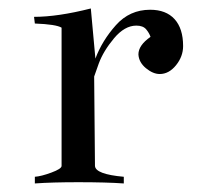

<svg xmlns="http://www.w3.org/2000/svg" viewBox="-20 -429 462 449"><path d="M331.1 -406.2Q368.2 -406.2 388.2 -384.3Q408.2 -362.3 408.2 -321.3Q408.2 -296.9 391.6 -276.4Q375 -255.9 353.5 -255.9Q337.9 -255.9 321.3 -269.5Q304.7 -283.2 303.7 -301.8Q303.7 -323.2 332 -342.8Q329.1 -351.6 321.8 -360.4Q314.5 -369.1 298.8 -369.1Q271.5 -369.1 246.6 -339.4Q221.7 -309.6 210.9 -280.3L200.2 -250L202.1 -41Q203.1 -21.5 269.5 -15.6V0Q228.5 -2.9 163.1 -2.9Q101.6 -2.9 61.5 0V-15.6Q76.2 -16.6 100.1 -25.4Q124 -34.2 124 -41V-364.3Q111.3 -372.1 61.5 -374L59.6 -389.6Q115.2 -389.6 192.4 -409.2L203.1 -292Q218.8 -334 251 -370.1Q283.2 -406.2 331.1 -406.2Z"/></svg>

Font: Bentham
Style: Regular
Weight: 400
Version: Version 002.002